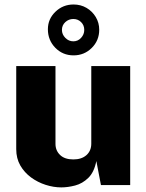

<svg xmlns="http://www.w3.org/2000/svg" viewBox="-20 -804 636 834"><path d="M246.5 10Q213 10 178.5 -1Q144 -12 115 -33.2Q86 -54.5 68.2 -85.2Q50.5 -116 50.5 -156V-517H221V-179Q221 -150 241 -130.8Q261 -111.5 298.5 -111.5Q334.5 -111.5 355.5 -130.2Q376.5 -149 376.5 -180V-517H545.5V0H418.5L398.5 -104.5Q389 -56 363.5 -31.2Q338 -6.5 306.2 1.8Q274.5 10 246.5 10ZM411 -675Q411 -628 378.5 -595.8Q346 -563.5 299.5 -563.5Q252.5 -563.5 220.2 -596.5Q188 -629.5 188 -677Q188 -721.5 220.8 -753Q253.5 -784.5 299.5 -784.5Q330.5 -784.5 355.8 -769.8Q381 -755 396 -730Q411 -705 411 -675ZM346 -674Q346 -694.5 332.2 -708Q318.5 -721.5 298.5 -721.5Q278.5 -721.5 263.8 -708Q249 -694.5 249 -674Q249 -654.5 263.8 -639.5Q278.5 -624.5 298.5 -624.5Q318.5 -624.5 332.2 -639.5Q346 -654.5 346 -674Z"/></svg>

Font: Public Sans Thin ExtraBold
Style: Regular
Weight: 800
Version: Version 1.007